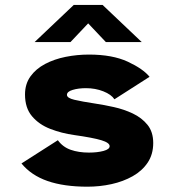

<svg xmlns="http://www.w3.org/2000/svg" viewBox="-20 -728 690 760"><path d="M326 11Q233 11 168.2 -11.5Q103.5 -34 65 -81L209 -173Q228.5 -146 260 -135Q291.5 -124 332 -124Q365 -124 389.5 -130.5Q414 -137 414 -149.5Q414 -163 381 -173Q348 -183 273.5 -193.5Q223.5 -200.5 179 -217.8Q134.5 -235 106.8 -267.8Q79 -300.5 79 -354Q79 -395.5 100.5 -425.5Q122 -455.5 158.5 -474.8Q195 -494 240 -503Q285 -512 332 -512Q425 -512 485.8 -483.8Q546.5 -455.5 572 -424L433 -335Q420.5 -354 389 -366.5Q357.5 -379 320 -379Q290.5 -379 267.8 -372.2Q245 -365.5 245 -352.5Q245 -340 274.5 -333Q304 -326 357 -318Q391 -313 430.5 -304.2Q470 -295.5 505.5 -278.8Q541 -262 563.8 -234Q586.5 -206 586.5 -162Q586.5 -117 564.5 -84.2Q542.5 -51.5 505.2 -30.5Q468 -9.5 421.5 0.8Q375 11 326 11ZM117 -561.5 272 -708.5H386L541 -561.5H399L329 -635.5L259 -561.5Z"/></svg>

Font: Trispace ExtraBold
Style: Regular
Weight: 800
Designer: Tyler Finck
Foundry: Etcetera Type Company
Version: Version 1.210; ttfautohint (v1.8.3)